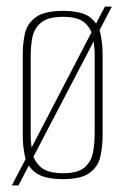

<svg xmlns="http://www.w3.org/2000/svg" viewBox="-20 -536 381 582"><path d="M16 26 298 -516H319L36 26ZM171 7Q114 7 88 -12.5Q62 -32 55.5 -62.5Q49 -93 49 -125V-372Q49 -404 55.5 -434Q62 -464 88 -483.5Q114 -503 171 -503Q228 -503 253 -483.5Q278 -464 284.5 -434Q291 -404 291 -372V-125Q291 -93 284.5 -62.5Q278 -32 252.5 -12.5Q227 7 171 7ZM171 -11Q217 -11 237 -29Q257 -47 262 -74.5Q267 -102 267 -130V-367Q267 -395 262 -422Q257 -449 237 -467Q217 -485 171 -485Q125 -485 104 -467Q83 -449 78 -422Q73 -395 73 -367V-130Q73 -102 78 -74.5Q83 -47 104 -29Q125 -11 171 -11Z"/></svg>

Font: Alumni Sans Thin Thin
Style: Regular
Weight: 250
Version: Version 1.018